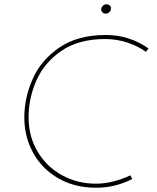

<svg xmlns="http://www.w3.org/2000/svg" viewBox="-20 -868 737 900"><path d="M600 -29Q520 12 431 12Q331 12 254.5 -31.5Q178 -75 136 -150.5Q94 -226 94 -318Q94 -409 133 -497.5Q172 -586 258 -645Q344 -704 476 -704Q586 -704 676 -641L664 -625Q625 -653 575.5 -669Q526 -685 473 -685Q349 -685 268.5 -630Q188 -575 151 -491.5Q114 -408 114 -318Q114 -228 156.5 -157Q199 -86 271 -46.5Q343 -7 430 -7Q506 -7 591 -46ZM454 -824Q455 -834 462.5 -841Q470 -848 480 -848Q488 -848 494.5 -842Q501 -836 500 -828Q500 -818 492.5 -811Q485 -804 475 -804Q466 -804 460 -810.5Q454 -817 454 -824Z"/></svg>

Font: Josefin Sans Thin
Style: Italic
Weight: 200
Italic angle: -7°
Designer: Santiago Orozco
Foundry: Typemade
Version: Version 2.000